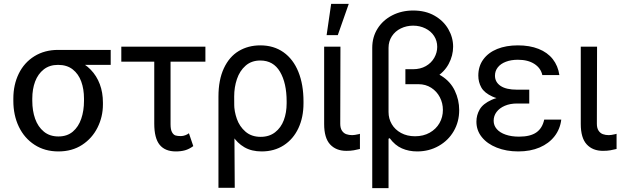

<svg xmlns="http://www.w3.org/2000/svg" viewBox="-20 -771 3199 990"><path d="M279.3 -513.7Q290 -512.7 299.8 -507.3Q309.6 -502 322.3 -491.2Q329.1 -486.3 337.4 -481Q345.7 -475.6 355.5 -470.2Q365.2 -464.8 375 -460Q417 -443.4 447.8 -411.6Q478.5 -379.9 494.6 -336.9Q510.7 -293.9 510.7 -242.2V-232.4Q510.7 -168.9 482.9 -113.3Q455.1 -57.6 403.3 -23.9Q351.6 9.8 281.2 9.8Q210.9 9.8 158.2 -24.4Q105.5 -58.6 77.1 -117.7Q48.8 -176.8 48.8 -251V-262.7Q48.8 -334 76.7 -391.1Q104.5 -448.2 157.2 -481Q210 -513.7 279.3 -513.7ZM281.2 -67.4Q326.2 -67.4 355.5 -92.3Q384.8 -117.2 398.9 -158.7Q413.1 -200.2 413.1 -251V-262.7Q413.1 -311.5 398.9 -350.6Q384.8 -389.6 355 -413.1Q325.2 -436.5 279.3 -436.5Q235.4 -436.5 205.6 -413.1Q175.8 -389.6 161.1 -350.6Q146.5 -311.5 146.5 -262.7V-251Q146.5 -200.2 161.1 -158.7Q175.8 -117.2 206.1 -92.3Q236.3 -67.4 281.2 -67.4ZM550.8 -436.5H279.3V-513.7H550.8Z M1039.1 -453.1H605.5V-530.3H1039.1ZM859.4 -530.3V-129.9Q859.4 -102.5 867.2 -88.9Q875 -75.2 885.7 -72.3Q896.5 -69.3 912.1 -69.3Q923.8 -69.3 935.5 -73.7Q947.3 -78.1 954.1 -84L976.6 -17.6Q955.1 -2 934.1 3.9Q913.1 9.8 886.7 9.8Q831.1 9.8 803.2 -24.4Q775.4 -58.6 775.4 -133.8V-530.3Z M1322.3 -537.1Q1391.6 -537.1 1441.9 -501.5Q1492.2 -465.8 1518.6 -400.4Q1544.9 -335 1544.9 -248V-238.3Q1544.9 -166 1518.6 -109.9Q1492.2 -53.7 1443.4 -22Q1394.5 9.8 1329.1 9.8Q1277.3 9.8 1240.2 -11.7Q1203.1 -33.2 1178.7 -71.8Q1154.3 -110.4 1133.8 -168.9L1187.5 -234.4Q1187.5 -197.3 1201.2 -158.2Q1214.8 -119.1 1245.6 -92.3Q1276.4 -65.4 1324.2 -65.4Q1368.2 -65.4 1398.4 -88.9Q1428.7 -112.3 1443.4 -151.4Q1458 -190.4 1458 -238.3V-248Q1458 -342.8 1423.8 -400.9Q1389.6 -459 1322.3 -459Q1276.4 -459 1246.1 -432.1Q1215.8 -405.3 1201.7 -363.3Q1187.5 -321.3 1187.5 -273.4L1190.4 197.3H1106.4V-272.5Q1106.4 -359.4 1134.3 -418.9Q1162.1 -478.5 1210.9 -507.8Q1259.8 -537.1 1322.3 -537.1Z M1735.4 -530.3 1734.4 -132.8Q1734.4 -110.4 1743.2 -97.2Q1752 -84 1765.6 -79.1Q1779.3 -74.2 1795.9 -74.2Q1807.6 -74.2 1829.1 -79.1Q1835 -81.1 1835.9 -81.1V-2.9Q1820.3 1 1804.2 3.9Q1788.1 6.8 1765.6 6.8Q1712.9 6.8 1682.1 -26.4Q1651.4 -59.6 1651.4 -131.8V-530.3ZM1687.5 -751H1778.3L1721.7 -589.8H1664.1Z M2347.7 -203.1Q2347.7 -143.6 2319.8 -95.2Q2292 -46.9 2242.2 -18.6Q2192.4 9.8 2130.9 9.8Q2087.9 9.8 2052.2 -5.9Q2016.6 -21.5 1989.3 -58.6L1983.4 -55.7V-193.4Q1983.4 -159.2 2000 -130.9Q2016.6 -102.5 2047.9 -85.4Q2079.1 -68.4 2120.1 -68.4Q2163.1 -68.4 2195.8 -86.9Q2228.5 -105.5 2246.1 -136.2Q2263.7 -167 2263.7 -204.1Q2263.7 -239.3 2248 -269.5Q2232.4 -299.8 2203.6 -318.4Q2174.8 -336.9 2137.7 -336.9H2070.3V-409.2H2139.6Q2209 -409.2 2255.9 -379.9Q2302.7 -350.6 2325.2 -303.2Q2347.7 -255.9 2347.7 -203.1ZM2316.4 -530.3Q2316.4 -484.4 2293.5 -441.4Q2270.5 -398.4 2224.1 -370.6Q2177.7 -342.8 2111.3 -342.8H2070.3V-414.1H2109.4Q2147.5 -414.1 2175.8 -430.2Q2204.1 -446.3 2219.2 -473.1Q2234.4 -500 2234.4 -529.3Q2234.4 -560.5 2218.3 -585.4Q2202.1 -610.4 2173.3 -624.5Q2144.5 -638.7 2110.4 -638.7Q2076.2 -638.7 2046.9 -624.5Q2017.6 -610.4 2000.5 -584Q1983.4 -557.6 1983.4 -524.4V199.2H1899.4V-524.4Q1899.4 -580.1 1926.8 -623.5Q1954.1 -667 2002.4 -691.9Q2050.8 -716.8 2110.4 -716.8Q2173.8 -716.8 2220.2 -690.4Q2266.6 -664.1 2291.5 -621.1Q2316.4 -578.1 2316.4 -530.3Z M2709 -276.4V-237.3H2645.5Q2610.4 -237.3 2583 -225.6Q2555.7 -213.9 2540.5 -193.8Q2525.4 -173.8 2525.4 -148.4Q2525.4 -124 2541.5 -105.5Q2557.6 -86.9 2587.4 -76.7Q2617.2 -66.4 2656.2 -66.4Q2713.9 -66.4 2745.1 -87.9Q2776.4 -109.4 2786.1 -154.3H2874Q2868.2 -105.5 2839.4 -68.4Q2810.5 -31.2 2762.7 -10.7Q2714.8 9.8 2652.3 9.8Q2590.8 9.8 2541.5 -9.8Q2492.2 -29.3 2464.4 -64Q2436.5 -98.6 2436.5 -143.6Q2436.5 -177.7 2453.6 -207Q2470.7 -236.3 2515.1 -256.3Q2559.6 -276.4 2636.7 -276.4ZM2446.3 -380.9Q2446.3 -429.7 2472.2 -464.8Q2498 -500 2543.9 -518.6Q2589.8 -537.1 2650.4 -537.1Q2710.9 -537.1 2756.8 -519Q2802.7 -501 2830.1 -466.3Q2857.4 -431.6 2864.3 -383.8H2776.4Q2768.6 -419.9 2735.4 -441.4Q2702.1 -462.9 2650.4 -462.9Q2615.2 -462.9 2588.4 -452.6Q2561.5 -442.4 2546.9 -423.8Q2532.2 -405.3 2532.2 -380.9Q2532.2 -347.7 2561 -328.1Q2589.8 -308.6 2645.5 -308.6H2709V-253.9H2636.7Q2561.5 -253.9 2519.5 -272.9Q2477.5 -292 2461.9 -319.8Q2446.3 -347.7 2446.3 -380.9Z M3058.6 -530.3 3057.6 -132.8Q3057.6 -110.4 3066.4 -97.2Q3075.2 -84 3088.9 -79.1Q3102.5 -74.2 3119.1 -74.2Q3130.9 -74.2 3152.3 -79.1Q3158.2 -81.1 3159.2 -81.1V-2.9Q3143.6 1 3127.4 3.9Q3111.3 6.8 3088.9 6.8Q3036.1 6.8 3005.4 -26.4Q2974.6 -59.6 2974.6 -131.8V-530.3Z"/></svg>

Font: WEMIX Pretendard Variable
Style: Regular
Weight: 400
Designer: Base glyphs from Inter by Rasmus Andersson; Hangeul glyphs from Noto Sans CJK(Source Han Sans) by Jang Soo-young and Kan
Foundry: Kil Hyung-jin
Version: Version 1.000;Glyphs 3.2 (3208)